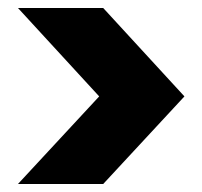

<svg xmlns="http://www.w3.org/2000/svg" viewBox="-20 -592 508 482"><path d="M239 -130H25L229 -350L25 -572H239L443 -350Z"/></svg>

Font: Ulagadi Sans
Style: Bold
Weight: 700
Designer: Ninad Kale (Devanagari), Jonny Pinhorn (Latin)
Foundry: Indian Type Foundry
Version: Version 3.01;March 29, 2020;FontCreator 12.0.0.2522 64-bit; 